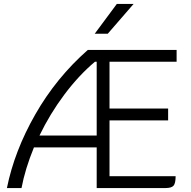

<svg xmlns="http://www.w3.org/2000/svg" viewBox="-20 -953 970 973"><path d="M535 -640V-403H832V-343H535V-60H870Q870 -24 859.5 -12Q849 0 818 0H470V-206H152Q107 -96 89 0H15Q53 -188 159 -373.5Q265 -559 425 -700H875V-640ZM470 -266V-640H461Q379 -571 306 -473.5Q233 -376 180 -266ZM572 -933H657L526 -782H460Z"/></svg>

Font: Krub
Style: Regular
Weight: 400
Designer: Ekaluck Peanpanawate
Foundry: Cadson Demak Co.,Ltd.
Version: Version 1.000; ttfautohint (v1.6)